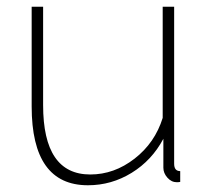

<svg xmlns="http://www.w3.org/2000/svg" viewBox="-20 -540 620 570"><path d="M241 10Q74 10 74 -224V-520H108V-228Q108 -22 248 -22Q319 -22 379.5 -69Q440 -116 463 -190V-520H497V-54Q497 -32 515 -32V0Q511 1 505 1Q489 1 477 -12.5Q465 -26 465 -42V-128Q431 -64 371 -27Q311 10 241 10Z"/></svg>

Font: Raleway
Style: ExtraLight
Weight: 200
Designer: Matt McInerney, Pablo Impallari, Rodrigo Fuenzalida
Foundry: Matt McInerney, Pablo Impallari, Rodrigo Fuenzalida
Version: Version 2.001